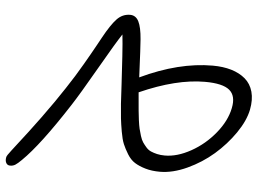

<svg xmlns="http://www.w3.org/2000/svg" viewBox="-53 -723 1126 797"><g transform="rotate(5 510.0 -324.5)"><path d="M637.2 -20Q603.5 -20 576.9 -27.8Q550.3 -35.6 532 -47.1Q513.7 -58.6 500.2 -80.6Q486.8 -102.5 479 -121.1Q471.2 -139.6 465.6 -171.9Q460 -204.1 457.5 -226.3Q455.1 -248.5 452.1 -287.1Q451.2 -303.7 447.8 -364.5Q444.3 -425.3 440.7 -483.4Q437 -541.5 433.1 -574.2Q409.2 -538.6 344 -425Q278.8 -311.5 248 -264.2Q134.3 -88.4 63 -19Q47.4 -3.4 37.8 2.7Q28.3 8.8 16.1 8.8Q4.4 8.8 -0.7 -1Q-5.9 -10.7 -2.9 -24.9Q-2 -31.2 16.1 -54.2Q34.2 -77.1 80.8 -138.2Q127.4 -199.2 178.2 -272Q198.2 -300.8 218.5 -331.8Q238.8 -362.8 252.7 -385Q266.6 -407.2 284.2 -437.7Q301.8 -468.3 309.3 -481.4Q316.9 -494.6 332.3 -522.5Q347.7 -550.3 349.1 -553.2Q379.9 -609.4 403.1 -633.8Q426.3 -658.2 458 -658.2Q481.9 -658.2 493.9 -634.5Q505.9 -610.8 509.8 -561Q512.2 -534.7 518.1 -402.8Q676.8 -478 817.9 -478Q861.3 -478 895.8 -467.8Q930.2 -457.5 954.1 -437.3Q978 -417 987.1 -384.3Q996.1 -351.6 987.8 -309.1Q978.5 -262.7 942.9 -210.9Q907.2 -159.2 858.9 -117.2Q810.5 -75.2 750.7 -47.6Q690.9 -20 637.2 -20ZM523.9 -308.1Q526.4 -280.8 527.8 -264.4Q529.3 -248 532.2 -225.8Q535.2 -203.6 538.3 -190.4Q541.5 -177.2 546.6 -160.9Q551.8 -144.5 558.1 -135.3Q564.5 -126 573.5 -115.7Q582.5 -105.5 593.8 -100.6Q605 -95.7 619.6 -92.3Q634.3 -88.9 651.9 -88.9Q703.6 -88.9 760.5 -120.6Q817.4 -152.3 859.4 -203.9Q901.4 -255.4 912.1 -309.1Q922.9 -360.8 894.3 -384.5Q865.7 -408.2 792 -408.2Q672.4 -408.2 521 -340.8Q522.9 -318.4 523.9 -308.1Z"/></g></svg>

Font: Shantell Sans Irregular
Style: Italic
Weight: 300
Italic angle: -11.31°
Designer: Stephen Nixon, Anya Danilova, Shantell Martin
Foundry: Arrow Type
Version: Version 1.006;[9816181b4]